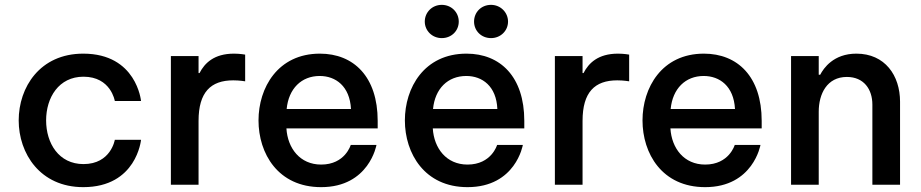

<svg xmlns="http://www.w3.org/2000/svg" viewBox="-20 -761 3794 791"><path d="M323 10C543 10 561 -185 561 -185H453C453 -185 437 -85 324 -85C222 -85 170 -171 170 -265C170 -359 222 -445 324 -445C437 -445 453 -345 453 -345H561C561 -345 543 -540 323 -540C144 -540 57 -401 57 -265C57 -129 145 10 323 10Z M798 0V-263C798 -381 848 -430 941 -430C967 -430 990 -426 990 -426V-536C990 -536 969 -540 944 -540C862 -540 823 -501 802 -460H798V-530H684V0Z M1303 10C1501 10 1531 -164 1531 -164H1425C1425 -164 1402 -83 1303 -83C1216 -83 1165 -150 1160 -232H1536V-263C1536 -445 1437 -540 1298 -540C1124 -540 1045 -399 1045 -265C1045 -129 1125 10 1303 10ZM1161 -312C1169 -396 1222 -448 1297 -448C1363 -448 1421 -406 1426 -312Z M2003 -604C2042 -604 2073 -634 2073 -672C2073 -710 2042 -741 2003 -741C1962 -741 1933 -710 1933 -672C1933 -635 1962 -604 2003 -604ZM1800 -604C1840 -604 1870 -634 1870 -672C1870 -710 1840 -741 1800 -741C1760 -741 1730 -710 1730 -672C1730 -635 1760 -604 1800 -604ZM1906 10C2105 10 2134 -164 2134 -164H2028C2028 -164 2005 -83 1906 -83C1819 -83 1768 -150 1763 -232H2140V-263C2140 -445 2041 -540 1902 -540C1727 -540 1648 -399 1648 -265C1648 -129 1729 10 1906 10ZM1764 -312C1772 -396 1825 -448 1901 -448C1967 -448 2025 -406 2029 -312Z M2380 0V-263C2380 -381 2430 -430 2523 -430C2549 -430 2572 -426 2572 -426V-536C2572 -536 2551 -540 2526 -540C2444 -540 2405 -501 2384 -460H2380V-530H2266V0Z M2885 10C3083 10 3113 -164 3113 -164H3007C3007 -164 2984 -83 2885 -83C2798 -83 2747 -150 2742 -232H3118V-263C3118 -445 3019 -540 2880 -540C2706 -540 2627 -399 2627 -265C2627 -129 2707 10 2885 10ZM2743 -312C2751 -396 2804 -448 2879 -448C2945 -448 3003 -406 3008 -312Z M3353 0V-301C3353 -374 3387 -444 3469 -444C3539 -444 3574 -393 3574 -330V0H3688V-342C3688 -450 3626 -540 3508 -540C3414 -540 3373 -480 3359 -453H3353V-530H3239V0Z"/></svg>

Font: Be Vietnam Pro Medium
Style: Regular
Weight: 500
Designer: Lam Bao, Tony Le, Vietanh Nguyen
Foundry: Yellow Type Foundry
Version: Version 1.002